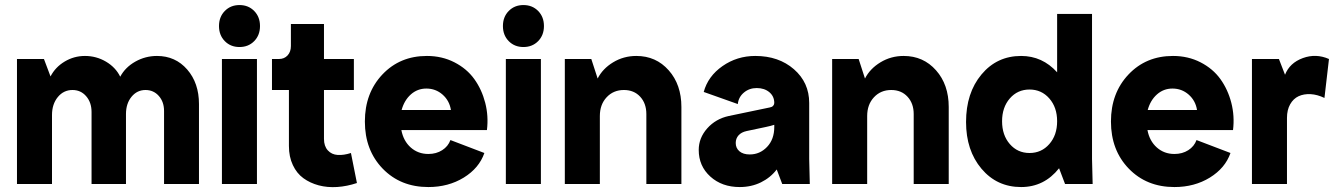

<svg xmlns="http://www.w3.org/2000/svg" viewBox="-20 -736 5344 768"><path d="M47.9 0V-500H155.8L182.1 -430.2Q201.2 -467.3 238.5 -489.7Q275.9 -512.2 319.8 -512.2Q365.2 -512.2 403.8 -489.5Q442.4 -466.8 460.9 -429.2Q481 -466.8 521.2 -489.5Q561.5 -512.2 607.9 -512.2Q681.6 -512.2 728.8 -458Q775.9 -403.8 775.9 -319.8V0H636.2V-292Q636.2 -328.6 615.2 -352.3Q594.2 -376 562 -376Q528.3 -376 506.1 -348.9Q483.9 -321.8 483.9 -279.8V0H346.2V-288.1Q346.2 -326.2 324.7 -351.1Q303.2 -376 270 -376Q234.4 -376 211.2 -347.7Q188 -319.3 188 -275.9V0Z M867.7 -500H1007.8V0H867.7ZM879.2 -571.5Q856 -595.2 856 -631.8Q856 -668.5 879.2 -692.1Q902.3 -715.8 938 -715.8Q973.6 -715.8 996.8 -692.1Q1020 -668.5 1020 -631.8Q1020 -595.2 996.8 -571.5Q973.6 -547.9 938 -547.9Q902.3 -547.9 879.2 -571.5Z M1407.7 -3.9Q1368.2 9.3 1328.9 12Q1289.6 14.6 1254.9 5.4Q1220.2 -3.9 1193.6 -23.2Q1167 -42.5 1151.4 -75.7Q1135.7 -108.9 1135.7 -151.9V-376H1067.9V-500H1095.7Q1117.2 -500 1130.4 -514.4Q1143.6 -528.8 1143.6 -551.8V-640.1H1275.9V-500H1395.5V-376H1275.9V-180.2Q1275.9 -151.4 1291.3 -134.5Q1306.6 -117.7 1330.8 -116.2Q1355 -114.7 1383.8 -124Z M1693.4 12.2Q1582 12.2 1510.7 -61.5Q1439.5 -135.3 1439.5 -250Q1439.5 -363.8 1509.5 -438Q1579.6 -512.2 1687.5 -512.2Q1748 -512.2 1797.6 -486.8Q1847.2 -461.4 1877.2 -419.7Q1907.2 -377.9 1920.9 -324.7Q1934.6 -271.5 1927.7 -215.8H1585.4Q1593.8 -171.9 1623 -146Q1652.3 -120.1 1693.4 -120.1Q1725.1 -120.1 1748.8 -135.3Q1772.5 -150.4 1781.7 -175.8L1917.5 -124Q1896.5 -63.5 1835 -25.6Q1773.4 12.2 1693.4 12.2ZM1586.4 -295.9H1783.7Q1777.8 -333.5 1750.2 -357.7Q1722.7 -381.8 1685.5 -381.8Q1649.9 -381.8 1623.5 -358.4Q1597.2 -335 1586.4 -295.9Z M2003.4 -500H2143.6V0H2003.4ZM2014.9 -571.5Q1991.7 -595.2 1991.7 -631.8Q1991.7 -668.5 2014.9 -692.1Q2038.1 -715.8 2073.7 -715.8Q2109.4 -715.8 2132.6 -692.1Q2155.8 -668.5 2155.8 -631.8Q2155.8 -595.2 2132.6 -571.5Q2109.4 -547.9 2073.7 -547.9Q2038.1 -547.9 2014.9 -571.5Z M2239.3 0V-500H2345.2L2370.6 -421.9Q2390.6 -461.4 2432.6 -486.8Q2474.6 -512.2 2525.4 -512.2Q2604 -512.2 2654.8 -454.8Q2705.6 -397.5 2705.6 -308.1V0H2565.4V-279.8Q2565.4 -322.3 2540.8 -349.1Q2516.1 -376 2475.6 -376Q2433.6 -376 2406.5 -346.9Q2379.4 -317.9 2379.4 -272V0Z M2939 12.2Q2867.7 12.2 2821.3 -29.8Q2774.9 -71.8 2774.9 -136.2Q2774.9 -184.1 2808.8 -222.4Q2842.8 -260.7 2895 -272L3059.1 -306.2Q3067.9 -307.6 3072.5 -312.7Q3077.1 -317.9 3077.1 -324.2Q3077.1 -350.6 3057.4 -367.2Q3037.6 -383.8 3006.8 -383.8Q2977.1 -383.8 2955.6 -365.7Q2934.1 -347.7 2931.2 -319.8L2794.9 -368.2Q2812 -431.2 2870.1 -471.7Q2928.2 -512.2 3001 -512.2Q3094.7 -512.2 3155.8 -459Q3216.8 -405.8 3216.8 -324.2V-100.1L3219.2 0H3108.9L3086.9 -58.1Q3062 -25.4 3023.7 -6.6Q2985.4 12.2 2939 12.2ZM2922.9 -164.1Q2922.9 -143.6 2937.7 -130.9Q2952.6 -118.2 2979 -118.2Q3019.5 -118.2 3048.3 -148.4Q3077.1 -178.7 3077.1 -228V-236.8Q3064 -232.4 3043 -228L2966.8 -211.9Q2945.8 -207.5 2934.3 -194.8Q2922.9 -182.1 2922.9 -164.1Z M3308.6 0V-500H3414.6L3439.9 -421.9Q3460 -461.4 3502 -486.8Q3543.9 -512.2 3594.7 -512.2Q3673.3 -512.2 3724.1 -454.8Q3774.9 -397.5 3774.9 -308.1V0H3634.8V-279.8Q3634.8 -322.3 3610.1 -349.1Q3585.4 -376 3544.9 -376Q3502.9 -376 3475.8 -346.9Q3448.7 -317.9 3448.7 -272V0Z M4064.5 12.2Q3967.8 12.2 3906 -61Q3844.2 -134.3 3844.2 -248Q3844.2 -364.3 3906 -438.2Q3967.8 -512.2 4064.5 -512.2Q4149.4 -512.2 4208.5 -446.8V-680.2H4348.1V-100.1L4350.6 0H4240.2L4216.3 -63Q4156.7 12.2 4064.5 12.2ZM4019.3 -342.3Q3988.3 -306.6 3988.3 -251Q3988.3 -195.3 4019.3 -159.7Q4050.3 -124 4098.1 -124Q4146 -124 4177.2 -159.7Q4208.5 -195.3 4208.5 -251Q4208.5 -306.6 4177.2 -342.3Q4146 -377.9 4098.1 -377.9Q4050.3 -377.9 4019.3 -342.3Z M4677.7 12.2Q4566.4 12.2 4495.1 -61.5Q4423.8 -135.3 4423.8 -250Q4423.8 -363.8 4493.9 -438Q4564 -512.2 4671.9 -512.2Q4732.4 -512.2 4782 -486.8Q4831.5 -461.4 4861.6 -419.7Q4891.6 -377.9 4905.3 -324.7Q4918.9 -271.5 4912.1 -215.8H4569.8Q4578.1 -171.9 4607.4 -146Q4636.7 -120.1 4677.7 -120.1Q4709.5 -120.1 4733.2 -135.3Q4756.8 -150.4 4766.1 -175.8L4901.9 -124Q4880.9 -63.5 4819.3 -25.6Q4757.8 12.2 4677.7 12.2ZM4570.8 -295.9H4768.1Q4762.2 -333.5 4734.6 -357.7Q4707 -381.8 4669.9 -381.8Q4634.3 -381.8 4607.9 -358.4Q4581.5 -335 4570.8 -295.9Z M4987.8 0V-500H5095.7L5120.1 -437Q5138.7 -484.4 5191.4 -503.7Q5244.1 -522.9 5295.9 -500L5277.8 -344.2Q5249.5 -357.9 5222.4 -359.4Q5195.3 -360.8 5174.3 -351.1Q5153.3 -341.3 5140.6 -318.8Q5127.9 -296.4 5127.9 -264.2V0Z"/></svg>

Font: Apfel Grotezk
Style: Bold
Weight: 700
Designer: Luigi Gorlero
Foundry: Collletttivo
Version: Version 2.000;FEAKit 1.0